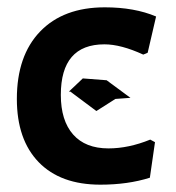

<svg xmlns="http://www.w3.org/2000/svg" viewBox="-20 -494 480 524"><path d="M254 10Q145 10 85.5 -51.5Q26 -113 26 -224Q26 -342 89.5 -408Q153 -474 266 -474Q347 -474 406 -449L383 -350L371 -345Q310 -373 265 -373Q146 -373 146 -235Q146 -165 179.5 -127Q213 -89 276 -89Q331 -89 390 -113L403 -106L389 -9Q329 10 254 10ZM336 -227 295 -224 243 -191 172 -244H168L206 -280L271 -275Z"/></svg>

Font: Alegreya Sans SC
Style: Bold
Weight: 700
Designer: Juan Pablo del Peral
Foundry: Huerta Tipografica
Version: Version 2.007